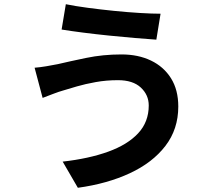

<svg xmlns="http://www.w3.org/2000/svg" viewBox="-20 -827 1040 910"><path d="M685 -327Q685 -377 647.5 -412Q610 -447 539 -447Q484 -447 434 -438Q384 -429 344.5 -417.5Q305 -406 279 -398Q257 -392 230.5 -381.5Q204 -371 182 -363L144 -506Q170 -508 199.5 -513Q229 -518 254 -523Q309 -536 388.5 -552.5Q468 -569 556 -569Q635 -569 695.5 -540Q756 -511 790.5 -456Q825 -401 825 -322Q825 -215 764 -135.5Q703 -56 595.5 -6Q488 44 349 63L277 -61Q401 -75 492.5 -108Q584 -141 634.5 -195Q685 -249 685 -327ZM292 -807Q336 -798 396 -790Q456 -782 520.5 -775.5Q585 -769 643 -765.5Q701 -762 741 -762L721 -639Q677 -642 618 -647Q559 -652 495.5 -658.5Q432 -665 373.5 -672.5Q315 -680 272 -687Z"/></svg>

Font: Source Han Sans
Style: Bold
Weight: 700
Designer: Ryoko NISHIZUKA Ë•øÂ°öÊ∂ºÂ≠ê (kana, bopomofo & ideographs); Paul D. Hunt (Latin, Greek & Cyrillic); Sandoll Communicatio
Foundry: Adobe
Version: Version 2.004;hotconv 1.0.118;makeotfexe 2.5.65603